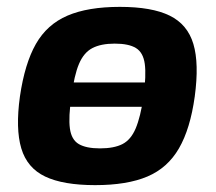

<svg xmlns="http://www.w3.org/2000/svg" viewBox="-20 -527 629 559"><path d="M257 12Q164 12 111.5 -13Q59 -38 42 -95Q25 -152 38 -246Q52 -342 84.5 -399Q117 -456 176.5 -481.5Q236 -507 329 -507Q422 -507 474 -481.5Q526 -456 543 -399Q560 -342 547 -246Q534 -152 501 -95Q468 -38 409 -13Q350 12 257 12ZM271 -95Q312 -95 336.5 -107.5Q361 -120 375 -153Q389 -186 398 -246Q406 -308 401.5 -341Q397 -374 376 -387Q355 -400 314 -400Q274 -400 249 -387Q224 -374 210 -341Q196 -308 188 -246Q179 -186 183.5 -153Q188 -120 209.5 -107.5Q231 -95 271 -95ZM142 -216 152 -287H443L433 -216Z"/></svg>

Font: Exo 2
Style: Bold Italic
Weight: 700
Italic angle: -8°
Designer: Natanael Gama
Foundry: Natanael Gama
Version: Version 2.010